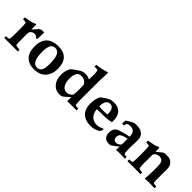

<svg xmlns="http://www.w3.org/2000/svg" viewBox="175 -1759 2816 2816"><g transform="rotate(45 1583.5 -351.0)"><path d="M310.5 -37.6V0Q282.7 -1 252.2 -1.7Q221.7 -2.4 187.5 -2.4Q149.4 -2.4 110.6 -1.7Q71.8 -1 30.3 0V-37.6Q53.2 -37.6 66.7 -38.8Q80.1 -40 86.9 -44.7Q93.8 -49.3 95.9 -59.1Q98.1 -68.8 98.6 -86.4L100.6 -129.9Q101.1 -136.7 101.1 -147.7Q101.1 -158.7 101.1 -174.3V-238.3Q101.1 -246.1 100.8 -259Q100.6 -272 100.3 -286.9Q100.1 -301.8 99.6 -317.4Q99.1 -333 98.4 -345.9Q97.7 -358.9 96.4 -367.9Q95.2 -377 93.8 -378.9Q92.3 -381.3 89.6 -383.1Q86.9 -384.8 80.6 -386.2Q74.2 -387.7 62.5 -388.7Q50.8 -389.6 30.3 -390.1V-427.7Q74.7 -435.5 103.8 -440.9Q132.8 -446.3 147 -450.2Q174.8 -457.5 210 -473.6L223.1 -467.8L222.2 -369.1Q241.7 -389.6 255.4 -405.3Q269 -420.9 279.1 -432.1Q289.1 -443.4 296.1 -450.7Q303.2 -458 309.1 -461.9Q326.7 -473.6 355.5 -473.6Q373.5 -473.6 388.2 -467.8L385.3 -398.4Q384.3 -370.1 383.8 -353.8Q383.3 -337.4 382.8 -333.5L362.3 -327.1Q346.7 -347.2 332 -353.5Q317.4 -359.9 299.3 -359.9Q285.6 -359.9 272.9 -355Q260.3 -350.1 250.2 -342.3Q240.2 -334.5 233.6 -324.7Q227.1 -314.9 225.1 -305.7Q224.1 -300.8 223.4 -280.3Q222.7 -259.8 223.1 -223.1L224.1 -107.9Q224.6 -89.4 225.1 -77.6Q225.6 -65.9 226.6 -61.5Q228 -57.1 230.2 -54Q232.4 -50.8 237.1 -48.3Q241.7 -45.9 249.5 -44.2Q257.3 -42.5 270.5 -41.5Z M431.2 -230.5Q431.2 -293 448 -339.4Q464.8 -385.7 496.3 -416.5Q527.8 -447.3 573.5 -462.4Q619.1 -477.5 676.3 -477.5Q793 -477.5 849.9 -416.7Q906.7 -356 906.7 -237.8Q906.7 -189.5 896 -151.6Q885.3 -113.8 867.9 -85.7Q850.6 -57.6 828.4 -38.6Q806.2 -19.5 783.2 -8.3Q730.5 17.1 661.1 17.1Q550.8 17.1 491 -45.7Q431.2 -108.4 431.2 -230.5ZM566.4 -253.9Q566.4 -200.2 572.8 -158.7Q579.1 -117.2 592.5 -89.1Q606 -61 627 -46.6Q647.9 -32.2 676.8 -32.2Q700.2 -32.2 718 -41.3Q735.8 -50.3 747.8 -70.8Q759.8 -91.3 765.6 -124Q771.5 -156.7 771.5 -203.6Q771.5 -266.1 764.2 -308.8Q756.8 -351.6 742.9 -377.9Q729 -404.3 709 -415.8Q689 -427.2 664.1 -427.2Q643.1 -427.2 625 -419.4Q606.9 -411.6 594 -392.1Q581.1 -372.6 573.7 -338.9Q566.4 -305.2 566.4 -253.9Z M1531.2 -35.2V0H1428.7H1340.8L1336.4 -3.9L1338.9 -42.5L1339.8 -82.5Q1322.8 -68.4 1304.7 -52.5Q1286.6 -36.6 1266.1 -19Q1257.3 -10.7 1249.8 -4.6Q1242.2 1.5 1233.4 5.4Q1224.6 9.3 1213.4 11.2Q1202.1 13.2 1186 13.2Q1146 13.2 1111.6 -2.2Q1077.1 -17.6 1052 -46.1Q1026.9 -74.7 1012.7 -116Q998.5 -157.2 998.5 -208.5Q998.5 -232.9 1001.7 -255.6Q1004.9 -278.3 1010.7 -298.6Q1016.6 -318.8 1024.4 -335.2Q1032.2 -351.6 1041.5 -363.3Q1052.2 -377 1106.9 -415Q1161.1 -452.6 1185.1 -461.9Q1208 -471.2 1246.6 -471.2Q1260.3 -471.2 1269.3 -470.7Q1278.3 -470.2 1287.4 -468Q1296.4 -465.8 1307.9 -461.4Q1319.3 -457 1338.4 -449.7Q1339.8 -478.5 1339.8 -509.8Q1339.8 -516.6 1339.8 -527.6Q1339.8 -538.6 1339.6 -551.3Q1339.4 -564 1338.9 -576.9Q1338.4 -589.8 1337.6 -601.1Q1336.9 -612.3 1335.4 -620.4Q1334 -628.4 1332 -631.3Q1330.1 -634.3 1329.3 -635.7Q1328.6 -637.2 1323.2 -638.2Q1317.9 -639.2 1304.2 -639.6Q1290.5 -640.1 1262.2 -640.6V-676.8Q1366.2 -687 1455.1 -719.2L1467.8 -711.9Q1467.3 -704.1 1466.8 -689.9Q1466.3 -675.8 1465.6 -659.2Q1464.8 -642.6 1464.1 -625.2Q1463.4 -607.9 1462.9 -593.5Q1462.4 -579.1 1461.9 -569.3Q1461.4 -559.6 1461.4 -558.1Q1460.4 -494.1 1460.4 -405.3Q1460.4 -316.4 1460 -201.2V-155.8Q1460 -144 1460.4 -127.2Q1460.9 -110.4 1461.7 -94.5Q1462.4 -78.6 1463.9 -66.2Q1465.3 -53.7 1467.3 -50.3Q1469.2 -46.9 1470.5 -44.9Q1471.7 -43 1477.3 -41.5Q1482.9 -40 1495.1 -38.6Q1507.3 -37.1 1531.2 -35.2ZM1338.4 -347.2Q1321.8 -367.2 1307.6 -379.2Q1293.5 -391.1 1280 -397.5Q1266.6 -403.8 1252.9 -405.8Q1239.3 -407.7 1223.6 -407.7Q1172.4 -407.7 1149.4 -368.7Q1126.5 -329.6 1126.5 -253.9Q1126.5 -216.3 1133.8 -184.6Q1141.1 -152.8 1155.5 -129.9Q1169.9 -106.9 1191.2 -94Q1212.4 -81.1 1240.7 -81.1Q1258.8 -81.1 1274.9 -86.9Q1291 -92.8 1304 -101.8Q1316.9 -110.8 1325.2 -121.3Q1333.5 -131.8 1335.9 -141.1Q1341.3 -161.6 1341.3 -257.3Z M2009.3 -75.2 1987.8 -27.3Q1945.8 -2 1905.3 8.8Q1872.1 17.1 1833 17.1Q1777.3 17.1 1734.1 1.5Q1690.9 -14.2 1661.4 -43.7Q1631.8 -73.2 1616.7 -115.7Q1601.6 -158.2 1601.6 -211.4Q1601.6 -237.8 1604.5 -264.4Q1607.4 -291 1613.3 -314Q1619.1 -336.9 1627.4 -355.5Q1635.7 -374 1646 -384.3Q1647.9 -386.2 1655.5 -391.8Q1663.1 -397.5 1673.6 -404.8Q1684.1 -412.1 1696.5 -420.2Q1709 -428.2 1720.5 -435.5Q1731.9 -442.9 1741.7 -448.2Q1751.5 -453.6 1756.3 -456.1Q1773.4 -463.4 1793.5 -467.5Q1813.5 -471.7 1836.9 -471.2Q1887.2 -471.2 1922.4 -456.1Q1957.5 -440.9 1979.5 -414.1Q2001.5 -387.2 2011.2 -350.6Q2021 -314 2021 -271Q2021 -264.2 2020.8 -257.6Q2020.5 -251 2020 -244.6Q2012.7 -242.7 2000.2 -240Q1987.8 -237.3 1975.1 -235.1Q1962.4 -232.9 1951.9 -231.2Q1941.4 -229.5 1938 -229Q1928.2 -228.5 1912.1 -227.8Q1896 -227.1 1877.9 -226.6Q1859.9 -226.1 1841.3 -225.8Q1822.8 -225.6 1807.9 -225.3Q1793 -225.1 1783.9 -224.9Q1774.9 -224.6 1774.9 -224.6Q1771.5 -224.1 1768.1 -224.1Q1764.6 -224.1 1760.7 -224.1H1728.5Q1730.5 -185.5 1742.9 -154.8Q1755.4 -124 1776.4 -102.5Q1797.4 -81.1 1825 -69.3Q1852.5 -57.6 1884.8 -57.6Q1899.9 -57.6 1912.1 -59.1Q1924.3 -60.5 1937 -64Q1949.7 -67.4 1964.1 -73.5Q1978.5 -79.6 1997.6 -88.9ZM1893.1 -277.3Q1893.1 -280.8 1893.3 -283.9Q1893.6 -287.1 1893.6 -290Q1893.6 -325.2 1887.5 -349.4Q1881.3 -373.5 1870.4 -388.4Q1859.4 -403.3 1844.2 -410.2Q1829.1 -417 1811.5 -417Q1793.5 -417 1777.6 -409.7Q1761.7 -402.3 1750 -387Q1738.3 -371.6 1731.7 -347.4Q1725.1 -323.2 1725.1 -289.1V-277.3Q1753.9 -272.9 1821.3 -272.9Q1864.7 -272.9 1893.1 -277.3Z M2533.2 -36.6V0Q2504.9 -1 2480.2 -1.7Q2455.6 -2.4 2433.6 -2.4Q2413.1 -2.4 2393.3 -1.7Q2373.5 -1 2354 0L2349.6 -5.4L2354 -69.3Q2345.7 -64 2319.8 -44.9Q2293.9 -25.9 2250.5 7.8Q2230.5 12.7 2208.5 12.7Q2155.3 12.7 2125.2 -18.3Q2095.2 -49.3 2095.2 -108.4Q2095.2 -128.4 2099.1 -144.8Q2103 -161.1 2109.1 -174.1Q2115.2 -187 2122.6 -196Q2129.9 -205.1 2137.2 -210.4Q2145.5 -216.8 2157 -222.7Q2168.5 -228.5 2185.1 -233.9Q2223.6 -247.1 2265.9 -258.3Q2308.1 -269.5 2354 -276.9Q2354 -336.4 2329.3 -366Q2304.7 -395.5 2252.9 -395.5Q2238.3 -395.5 2223.4 -393.1Q2208.5 -390.6 2193.4 -380.4L2172.9 -331.1L2139.6 -338.4L2142.6 -401.4Q2160.2 -413.1 2178 -424.1Q2195.8 -435.1 2211.7 -443.8Q2227.5 -452.6 2239.5 -458.5Q2251.5 -464.4 2257.3 -465.8Q2277.3 -471.2 2308.1 -471.2Q2361.3 -471.2 2395.8 -455.8Q2430.2 -440.4 2446.3 -419.4Q2454.6 -409.2 2460.2 -398.2Q2465.8 -387.2 2469.2 -374.8Q2472.7 -362.3 2473.9 -347.4Q2475.1 -332.5 2475.1 -314Q2475.1 -312.5 2474.9 -303.5Q2474.6 -294.4 2474.1 -281Q2473.6 -267.6 2473.1 -251.2Q2472.7 -234.9 2472.2 -218.5Q2471.7 -202.1 2471.4 -186.8Q2471.2 -171.4 2471.2 -160.6Q2471.2 -127 2471.7 -105.2Q2472.2 -83.5 2473.6 -70.6Q2475.1 -57.6 2477.5 -51.5Q2480 -45.4 2483.9 -43.5Q2488.3 -41 2500.7 -39.8Q2513.2 -38.6 2533.2 -36.6ZM2354 -235.8Q2316.9 -228 2290.8 -219.5Q2264.6 -210.9 2248.3 -199.7Q2231.9 -188.5 2224.6 -173.3Q2217.3 -158.2 2217.3 -137.7Q2217.3 -106.4 2232.9 -89.4Q2248.5 -72.3 2274.9 -72.3Q2286.1 -72.3 2297.4 -75.7Q2308.6 -79.1 2319.1 -85Q2329.6 -90.8 2338.6 -99.1Q2347.7 -107.4 2354 -117.2Z M3146.5 -37.6V0Q3112.8 -2 3085.9 -2.7Q3059.1 -3.4 3038.1 -3.4Q3013.2 -3.4 2992.7 -2.7Q2972.2 -2 2954.1 0L2945.3 -8.8Q2945.8 -14.2 2947.5 -35.2Q2949.2 -56.2 2951.7 -93.3L2954.1 -173.3V-211.9Q2954.1 -254.9 2952.4 -282.7Q2950.7 -310.5 2947.3 -324.2Q2940.9 -351.1 2920.4 -367.4Q2899.9 -383.8 2865.7 -383.8Q2849.1 -383.8 2834.7 -379.2Q2820.3 -374.5 2809.3 -367.2Q2798.3 -359.9 2791 -351.3Q2783.7 -342.8 2780.8 -334.5Q2777.8 -326.7 2777.8 -277.3V-256.3V-174.3Q2777.8 -159.7 2777.8 -139.4Q2777.8 -119.1 2779.1 -100.1Q2780.3 -81.1 2782.7 -66.4Q2785.2 -51.8 2790 -48.8Q2793.9 -46.4 2796.1 -45.2Q2798.3 -43.9 2803.7 -42.7Q2809.1 -41.5 2820.3 -40.5Q2831.5 -39.6 2854 -37.6V0Q2827.1 -1 2794.7 -1.5Q2762.2 -2 2723.6 -2Q2678.2 -2 2644 -1.5Q2609.9 -1 2585 0V-37.6Q2607.9 -37.6 2621.3 -38.8Q2634.8 -40 2641.6 -44.7Q2648.4 -49.3 2650.6 -59.1Q2652.8 -68.8 2653.3 -86.4L2655.3 -129.9Q2655.8 -136.7 2655.8 -147.7Q2655.8 -158.7 2655.8 -174.3V-238.3Q2655.8 -246.1 2655.5 -259Q2655.3 -272 2655 -286.9Q2654.8 -301.8 2654.3 -317.4Q2653.8 -333 2653.1 -345.9Q2652.3 -358.9 2651.1 -367.9Q2649.9 -377 2648.4 -378.9Q2647 -381.3 2644.3 -383.1Q2641.6 -384.8 2635.3 -386.2Q2628.9 -387.7 2617.2 -388.7Q2605.5 -389.6 2585 -390.1V-427.7Q2629.4 -435.5 2658.4 -440.9Q2687.5 -446.3 2701.7 -450.2Q2729.5 -457.5 2764.6 -473.6L2777.8 -467.8V-389.2L2866.7 -460.4Q2875.5 -463.9 2882.3 -466.1Q2889.2 -468.3 2895.5 -469.2Q2901.9 -470.2 2908.7 -470.7Q2915.5 -471.2 2924.3 -471.2Q2950.7 -471.2 2969.7 -468.3Q2988.8 -465.3 3002.7 -459.7Q3016.6 -454.1 3026.9 -445.8Q3037.1 -437.5 3046.9 -426.3Q3056.2 -415.5 3062.5 -405.5Q3068.8 -395.5 3072.5 -382.8Q3076.2 -370.1 3077.9 -352.8Q3079.6 -335.4 3079.6 -309.6Q3079.6 -288.1 3079.3 -274.2Q3079.1 -260.3 3078.9 -251Q3078.6 -241.7 3078.4 -235.8Q3078.1 -230 3078.1 -224.6L3078.6 -174.3Q3079.1 -131.3 3079.3 -107.2Q3079.6 -83 3080.6 -70.8Q3081.5 -58.6 3083.7 -54.4Q3085.9 -50.3 3089.8 -46.9Q3092.8 -44.4 3096.7 -43.2Q3100.6 -42 3106.9 -41.3Q3113.3 -40.5 3122.8 -39.8Q3132.3 -39.1 3146.5 -37.6Z"/></g></svg>

Font: XB Kayhan
Style: Bold
Weight: 700
Designer: Behnam
Foundry: Irmug
Version: Version 7.300 2009